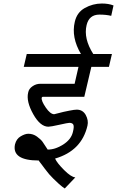

<svg xmlns="http://www.w3.org/2000/svg" viewBox="-20 -920 665 1091"><path d="M374 -222Q366 -222 317 -211Q268 -200 255 -200Q209 -200 169 -271Q128 -344 140 -394Q144 -416 165 -430Q185 -444 210 -444H404L426 -540H115L132 -613H440Q384 -708 405 -796Q417 -849 461 -874Q507 -900 559 -900Q597 -900 625 -889L612 -830Q583 -837 545 -837Q486 -837 472 -777Q454 -701 510 -613H616L599 -540H499L459 -370H225Q218 -370 217 -364Q214 -347 240 -309Q266 -271 288 -271Q291 -271 316 -278Q337 -284 373 -291Q403 -297 416 -297Q450 -297 467 -267Q484 -236 477 -206Q444 -63 293 -19Q304 6 344 46Q384 86 408 88L348 151Q334 142 323 132Q319 129 312.5 123Q306 117 303 114Q297 109 283 95Q278 90 273 84.5Q268 79 267 78Q262 74 249 57Q245 52 241.5 47.5Q238 43 236.5 41Q235 39 234 38L217 15Q201 -5 200 -8Q47 -8 65 -99Q73 -131 97 -145Q122 -160 141 -160Q168 -160 190 -144Q213 -127 222 -114Q247 -77 251 -70Q294 -70 338 -98Q384 -127 394 -169Q402 -200 397 -211Q392 -222 374 -222Z"/></svg>

Font: Miedinger
Style: Italic
Weight: 400
Italic angle: -13°
Version: Version 001.000